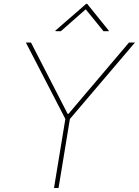

<svg xmlns="http://www.w3.org/2000/svg" viewBox="-20 -940 695 960"><path d="M109.4 -727.3H134.9L318.2 -370.7H322.4L625 -727.3H654.8L329.5 -345.2L272.7 0H250L306.8 -345.2ZM284.3 -784.1 408.6 -893.5 497.4 -784.1H524.4L523.9 -786.9L416.1 -920.5H410.5L256.9 -786.9L257.3 -784.1Z"/></svg>

Font: Inter UI Thin
Style: Italic
Weight: 100
Italic angle: -9.39999°
Designer: Rasmus Andersson
Foundry: rsms
Version: 3.2;8d6f07862